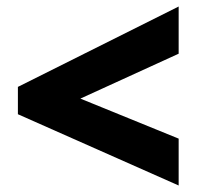

<svg xmlns="http://www.w3.org/2000/svg" viewBox="-20 -657 606 590"><path d="M529 -87V-231L227 -354L529 -492V-637L35 -390V-306Z"/></svg>

Font: Noto Sans UI Black
Style: Italic
Weight: 900
Italic angle: -372°
Designer: Monotype Design Team
Foundry: Monotype Imaging Inc.
Version: Version 1.901